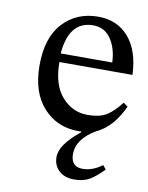

<svg xmlns="http://www.w3.org/2000/svg" viewBox="-80 -543 629 818"><g transform="rotate(10 234.0 -134.5)"><path d="M409 134 423 151Q390 185 363.5 200.5Q337 216 297 216Q256 216 231.5 193.5Q207 171 207 134Q207 81 292 13V9Q291 9 287 9.5Q283 10 280 10Q187 10 127.5 -55.5Q68 -121 68 -238Q68 -358 127 -421.5Q186 -485 279 -485Q362 -485 411.5 -427.5Q461 -370 465 -266H149Q149 -168 194.5 -116.5Q240 -65 305 -65Q360 -65 389.5 -84.5Q419 -104 449 -143L468 -129Q424 -34 355 -3Q274 44 274 110Q274 165 325 165Q368 165 409 134ZM148 -303H371Q369 -363 341.5 -404Q314 -445 264 -445Q160 -445 148 -303Z"/></g></svg>

Font: myMathFont
Style: Regular
Weight: 400
Designer: Ross Mills, John Hudson & Paul Hanslow, Tiro Typeworks Ltd; with prior portions MicroPress Inc., and Coen Hoffman. Math 
Foundry: Tiro Typeworks Ltd
Version: Version 2.13 b171